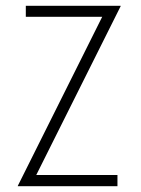

<svg xmlns="http://www.w3.org/2000/svg" viewBox="-20 -645 488 665"><path d="M41.7 0V-1.4L334 -586.8H69.4V-625H397.9V-623.6L105.6 -38.9H386.8V0Z"/></svg>

Font: Afacad Flux ExtraLight
Style: Regular
Weight: 250
Designer: Kristian Moeller
Foundry: Dicotype
Version: Version 1.100